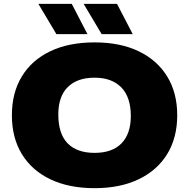

<svg xmlns="http://www.w3.org/2000/svg" viewBox="-20 -971 986 1001"><path d="M473 10Q339.5 10 243 -36Q146.5 -82 94.2 -167.2Q42 -252.5 42 -370Q42 -487.5 94 -572.8Q146 -658 242.5 -704Q339 -750 473 -750Q607 -750 703.5 -703.5Q800 -657 852 -571.8Q904 -486.5 904 -370Q904 -253.5 852 -168.2Q800 -83 703.2 -36.5Q606.5 10 473 10ZM473 -174Q565.5 -174 613.8 -224Q662 -274 662 -366Q662 -464.5 612.5 -515.2Q563 -566 473 -566Q383 -566 333.5 -517.2Q284 -468.5 284 -374Q284 -273.5 332.5 -223.8Q381 -174 473 -174ZM510 -793 416 -951H590L672 -793ZM274 -793 180 -951H354L436 -793Z"/></svg>

Font: Encode Sans Exp Black
Style: Regular
Weight: 900
Width: 7
Designer: Multiple Designers
Foundry: Impallari Type
Version: Version 3.002; ttfautohint (v1.8.3) -l 8 -r 50 -G 200 -x 14 